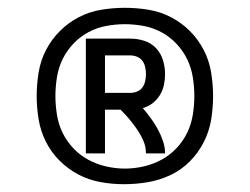

<svg xmlns="http://www.w3.org/2000/svg" viewBox="-20 -907 640 492"><path d="M200 -514V-808H314Q332 -808 349.5 -802.5Q367 -797 379.5 -784Q392 -771 397.5 -753Q403 -735 403 -717Q403 -703 400 -689Q397 -675 389.5 -663Q382 -651 371 -642.5Q360 -634 346 -630Q357 -617 366.5 -604Q376 -591 384 -576.5Q392 -562 397.5 -546Q403 -530 403 -514H354Q354 -531 347.5 -546Q341 -561 331.5 -575Q322 -589 311.5 -601.5Q301 -614 289 -626H249V-514ZM249 -669H314Q323 -669 331.5 -672.5Q340 -676 345 -683Q350 -690 352 -699Q354 -708 354 -717Q354 -726 352 -735Q350 -744 345 -751Q340 -758 331.5 -761.5Q323 -765 314 -765H249ZM297 -435Q267 -435 237 -440.5Q207 -446 180.5 -460Q154 -474 132.5 -495.5Q111 -517 97.5 -544Q84 -571 79 -601Q74 -631 74 -661Q74 -691 79 -721.5Q84 -752 98 -779Q112 -806 133.5 -827.5Q155 -849 182 -863Q209 -877 239.5 -882Q270 -887 300 -887Q330 -887 360.5 -882Q391 -877 418 -863Q445 -849 466.5 -827.5Q488 -806 502 -779Q516 -752 521 -721.5Q526 -691 526 -661Q526 -630 521 -600Q516 -570 502 -542.5Q488 -515 466 -493Q444 -471 416 -458Q388 -445 358 -440Q328 -435 297 -435ZM300 -475Q324 -475 348 -480.5Q372 -486 393.5 -497.5Q415 -509 432 -527Q449 -545 459.5 -566.5Q470 -588 474 -612.5Q478 -637 478 -661Q478 -685 474 -709.5Q470 -734 459.5 -755.5Q449 -777 432 -795Q415 -813 393.5 -824.5Q372 -836 348 -840.5Q324 -845 300 -845Q276 -845 252 -840.5Q228 -836 206.5 -824.5Q185 -813 168 -795Q151 -777 140.5 -755.5Q130 -734 126 -709.5Q122 -685 122 -661Q122 -637 126 -612.5Q130 -588 140.5 -566.5Q151 -545 168 -527Q185 -509 206.5 -497.5Q228 -486 252 -480.5Q276 -475 300 -475Z"/></svg>

Font: Zed Mono Medium Extended
Style: Regular
Weight: 500
Width: 7
Monospace: yes
Designer: Belleve Invis
Foundry: Belleve Invis
Version: Version 1.0.0; ttfautohint (v1.8.4)